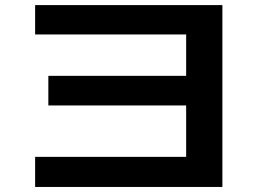

<svg xmlns="http://www.w3.org/2000/svg" viewBox="-20 -743 1040 766"><path d="M120.1 -722.7H867.2V2.9H120.1V-117.2H722.7V-322.3H172.9V-440.4H722.7V-605.5H120.1Z"/></svg>

Font: Mgen+ 1c bold
Style: Bold
Weight: 700
Designer: [Source Han Sans]
Ryoko NISHIZUKA  (kana & ideographs); Paul D. Hunt (Latin, Greek & Cyrillic); Wenlong ZHANG  (bopomofo
Version: Version 1.059.20150602